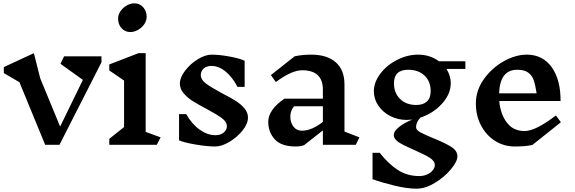

<svg xmlns="http://www.w3.org/2000/svg" viewBox="-20 -872 3464 1156"><path d="M591 -497 338 0H252L97 -377L3 -432V-468L184 -552L222 -401L342 -110L479 -391L344 -488L366 -533H591Z M924 0H638V-36L727 -107V-387L638 -448V-484L814 -552H857V-78L947 -45ZM863 -771Q863 -747 848 -725.5Q833 -704 810 -691.5Q787 -679 765 -679Q733 -679 712 -702Q691 -725 691 -760Q691 -784 706 -805.5Q721 -827 744 -839.5Q767 -852 788 -852Q821 -852 842 -828.5Q863 -805 863 -771Z M1224 -216Q1171 -244 1139.5 -264Q1108 -284 1085.5 -310.5Q1063 -337 1063 -369Q1063 -405 1094 -446Q1125 -487 1170.5 -515Q1216 -543 1254 -543Q1301 -543 1363 -531.5Q1425 -520 1453 -506V-349H1410Q1379 -408 1338 -441.5Q1297 -475 1253 -475Q1224 -475 1206.5 -459.5Q1189 -444 1189 -421Q1189 -392 1220 -369Q1251 -346 1316 -311Q1367 -285 1398 -265.5Q1429 -246 1451 -220.5Q1473 -195 1473 -164Q1473 -127 1440.5 -86.5Q1408 -46 1361.5 -18Q1315 10 1276 10Q1226 10 1156.5 -2Q1087 -14 1058 -27V-185H1101Q1135 -125 1182 -91.5Q1229 -58 1277 -58Q1308 -58 1327 -74Q1346 -90 1346 -112Q1346 -138 1316 -160.5Q1286 -183 1224 -216Z M2122 0H1924V-87L1811 2Q1791 10 1761 10Q1673 10 1634 -33.5Q1595 -77 1595 -139Q1595 -175 1620 -210.5Q1645 -246 1693 -278H1924V-332Q1924 -449 1799 -449Q1736 -449 1641 -378L1611 -420L1754 -533Q1800 -543 1854 -543Q1949 -543 2001.5 -497Q2054 -451 2054 -364V-80L2144 -45ZM1924 -138V-232H1750Q1738 -217 1733 -202Q1728 -187 1728 -169Q1728 -134 1747 -109.5Q1766 -85 1797 -85Q1856 -85 1924 -138Z M2668 -457Q2694 -416 2694 -371Q2694 -306 2641 -247.5Q2588 -189 2511 -164Q2485 -136 2485 -106Q2485 -90 2509 -76.5Q2533 -63 2586 -41Q2656 -13 2695 11Q2734 35 2734 69Q2734 100 2695 147Q2656 194 2598.5 229Q2541 264 2488 264Q2430 264 2352.5 245Q2275 226 2223 207V48H2266Q2321 117 2377 152.5Q2433 188 2504 188Q2531 188 2552.5 178Q2574 168 2586 152.5Q2598 137 2598 123Q2598 97 2567.5 78Q2537 59 2474 31Q2413 5 2382 -14.5Q2351 -34 2351 -59Q2351 -83 2384 -108.5Q2417 -134 2462 -152Q2440 -150 2429 -150Q2375 -150 2329.5 -173.5Q2284 -197 2257.5 -236.5Q2231 -276 2231 -322Q2231 -377 2270 -428.5Q2309 -480 2371 -511.5Q2433 -543 2497 -543Q2569 -543 2623 -503H2782V-457ZM2573 -324Q2573 -382 2536 -417Q2499 -452 2438 -452Q2352 -452 2352 -371Q2352 -312 2389 -276Q2426 -240 2486 -240Q2528 -240 2550.5 -261Q2573 -282 2573 -324Z M3185 1Q3141 10 3080 10Q3013 10 2959.5 -24.5Q2906 -59 2875.5 -118Q2845 -177 2845 -249Q2845 -327 2892.5 -394.5Q2940 -462 3012 -502.5Q3084 -543 3151 -543Q3248 -543 3302 -467Q3356 -391 3355 -264H2986Q2993 -184 3032 -133.5Q3071 -83 3138 -83Q3205 -83 3327 -177L3357 -136ZM2985 -310H3211Q3203 -361 3193.5 -389Q3184 -417 3161 -434.5Q3138 -452 3094 -452Q2990 -452 2985 -310Z"/></svg>

Font: InknutAntiqua
Style: Medium
Weight: 500
Designer: Claus Eggers Srensen
Foundry: Claus Eggers Srensen
Version: Version 1.000; ttfautohint (v1.2) -l 7 -r 28 -G 50 -x 13 -D 